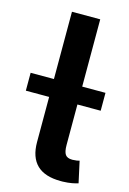

<svg xmlns="http://www.w3.org/2000/svg" viewBox="-153 -783 567 843"><g transform="rotate(15 130.0 -361.5)"><path d="M219.5 3.6H210.6Q66.1 3.6 66.1 -135.3V-727.3H194.6V-156.2Q194.6 -125.7 203.5 -112.9Q212.4 -100.1 235.4 -100.1H236.5Q249.3 -100.5 256 -101.7Q262.8 -103 267.8 -104.4L289.1 -7.1Q278.1 -3.6 261 -0.4Q244 2.8 219.5 3.6ZM300.4 -340.2H-39.8V-421.5H300.4Z"/></g></svg>

Font: Linik Sans SemiBold
Style: Regular
Weight: 600
Designer: Rasmus Andersson (font), Cristiano Sobral (main changes)
Foundry: rsms
Version: Version 3.018;June 1, 2022;FontCreator 14.0.0.2814 64-bit; t